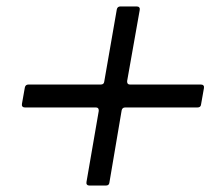

<svg xmlns="http://www.w3.org/2000/svg" viewBox="-20 -635 680 595"><path d="M257 -60Q252 -60 249.5 -63Q247 -66 248 -71L286 -291V-293Q286 -302 277 -302H57Q52 -302 49.5 -305Q47 -308 48 -313L57 -364Q59 -373 68 -373H292Q302 -373 303 -382L342 -606Q344 -615 353 -615H404Q409 -615 411.5 -612Q414 -609 413 -604L374 -384V-382Q374 -373 383 -373H603Q608 -373 610.5 -370Q613 -367 612 -362L603 -311Q602 -302 592 -302H368Q359 -302 357 -293L319 -69Q318 -60 308 -60Z"/></svg>

Font: Open Sauce Two
Style: Italic
Weight: 400
Italic angle: -10°
Designer: Alfredo Marco Pradil
Foundry: Creative Sauce Fz LLC
Version: Version 1.477